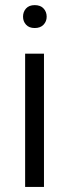

<svg xmlns="http://www.w3.org/2000/svg" viewBox="-20 -741 274 761"><path d="M71.3 -674.8Q71.3 -694.3 83.3 -707.5Q95.2 -720.7 117.7 -720.7Q140.1 -720.7 152.6 -707.5Q165 -694.3 165 -674.8Q165 -656.2 152.6 -643.1Q140.1 -629.9 117.7 -629.9Q95.2 -629.9 83.3 -643.1Q71.3 -656.2 71.3 -674.8ZM154.3 -528.3V0H79.6V-528.3Z"/></svg>

Font: Vazirmatn RD UI Light
Style: Regular
Weight: 300
Designer: Saber Rastikerdar
Foundry: Saber Rastikerdar
Version: Version 33.003